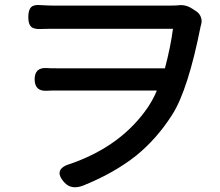

<svg xmlns="http://www.w3.org/2000/svg" viewBox="-20 -736 903 787"><path d="M244 12Q193 -44 273 -66Q480 -139 588 -299Q610 -333 623 -365H216Q186 -365 172 -364Q122 -361 122 -411Q122 -460 171 -457Q185 -456 213 -456H656Q679 -542 689 -618H445H202Q164 -618 146 -617Q118 -616 107 -627Q96 -638 96 -666Q96 -695 107.5 -706.5Q119 -718 147 -715Q181 -713 202 -713H666Q694 -713 708 -714Q739 -719 767 -701L784 -690Q798 -681 803.5 -665.5Q809 -650 804 -634V-633L803 -631Q751 -368 686 -266Q623 -167 538 -98Q447 -26 320 25Q272 43 244 12Z"/></svg>

Font: GenSenRounded JP M
Style: Regular
Weight: 500
Version: Version 1.501;PS 1;hotconv 16.6.51;makeotf.lib2.5.65220